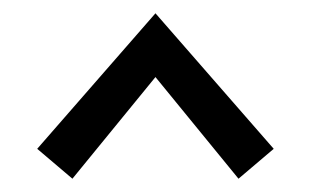

<svg xmlns="http://www.w3.org/2000/svg" viewBox="-20 -686 468 289"><path d="M89 -417 36 -462 214 -666 392 -462 339 -417 214 -570Z"/></svg>

Font: EauTest Medium
Style: Italic
Weight: 500
Italic angle: -12°
Designer: Christian Thalmann (Catharsis Fonts)
Version: Version 0.001;PS 000.001;hotconv 1.0.88;makeotf.lib2.5.64775